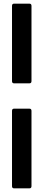

<svg xmlns="http://www.w3.org/2000/svg" viewBox="-20 -850 239 1055"><path d="M58 -392Q46 -392 46 -404V-818Q46 -830 58 -830H141Q153 -830 153 -818V-404Q153 -392 141 -392ZM58 185Q46 185 46 173V-241Q46 -253 58 -253H141Q153 -253 153 -241V173Q153 185 141 185Z"/></svg>

Font: Sofia Sans Extra Condensed ExtraBold
Style: Regular
Weight: 800
Designer: Botio Nikoltchev, Ani Petrova
Foundry: lettersoup
Version: Version 4.101; ttfautohint (v1.8.4.7-5d5b)